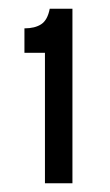

<svg xmlns="http://www.w3.org/2000/svg" viewBox="-20 -690 252 440"><path d="M83 -270V-569H36V-625Q60 -625 74.5 -634.5Q89 -644 94 -670H146V-270Z"/></svg>

Font: Bricolage Grotesque SemiCondensed Light
Style: Regular
Weight: 300
Width: 4
Designer: Mathieu Triay
Foundry: Atelier Triay
Version: Version 1.000;gftools[0.9.30]